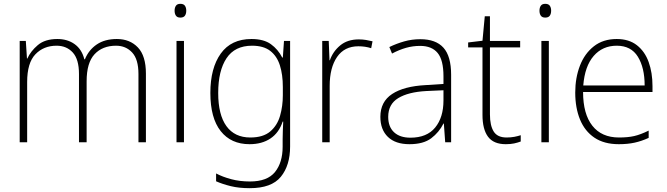

<svg xmlns="http://www.w3.org/2000/svg" viewBox="-20 -744 3487 1004"><path d="M591 -540Q659 -540 701 -496Q743 -452 743 -359V0H704V-357Q704 -434 671 -469.5Q638 -505 587 -505Q516 -505 474.5 -460.5Q433 -416 433 -319V0H393V-357Q393 -434 360.5 -469.5Q328 -505 276 -505Q208 -505 165 -460Q122 -415 122 -315V0H83V-530H115L121 -438H123Q140 -476 177.5 -508Q215 -540 280 -540Q333 -540 370.5 -513Q408 -486 421 -434H424Q444 -483 486 -511.5Q528 -540 591 -540Z M923 -724Q940 -724 947 -714Q954 -704 954 -688Q954 -672 947 -662Q940 -652 923 -652Q907 -652 900 -662Q893 -672 893 -688Q893 -704 900 -714Q907 -724 923 -724ZM942 -530V0H903V-530Z M1295 -540Q1359 -540 1396.5 -513Q1434 -486 1456 -443H1459L1465 -530H1497V22Q1497 121 1448.5 180.5Q1400 240 1286 240Q1230 240 1187 229.5Q1144 219 1110 204V163Q1144 181 1189 193Q1234 205 1287 205Q1378 205 1418 155.5Q1458 106 1458 23V-15Q1458 -40 1459 -61Q1460 -82 1461 -108H1458Q1439 -50 1394.5 -20Q1350 10 1285 10Q1188 10 1134 -58.5Q1080 -127 1080 -258Q1080 -388 1134.5 -464Q1189 -540 1295 -540ZM1298 -505Q1208 -505 1164.5 -439.5Q1121 -374 1121 -258Q1121 -144 1164 -84.5Q1207 -25 1289 -25Q1356 -25 1393 -56.5Q1430 -88 1444.5 -138.5Q1459 -189 1459 -246V-289Q1459 -354 1443.5 -402.5Q1428 -451 1393 -478Q1358 -505 1298 -505Z M1856 -538Q1876 -538 1894 -535Q1912 -532 1928 -528L1921 -492Q1890 -502 1854 -502Q1781 -502 1742.5 -446Q1704 -390 1704 -295V0H1665V-530H1699L1703 -429H1705Q1721 -475 1759 -506.5Q1797 -538 1856 -538Z M2178 -539Q2259 -539 2299 -494.5Q2339 -450 2339 -353V0H2308L2301 -98H2299Q2276 -52 2235 -21Q2194 10 2121 10Q2048 10 2008.5 -28Q1969 -66 1969 -133Q1969 -212 2030.5 -252.5Q2092 -293 2206 -299L2299 -305V-345Q2299 -430 2268.5 -467Q2238 -504 2177 -504Q2139 -504 2103.5 -494Q2068 -484 2030 -464L2016 -498Q2053 -516 2093.5 -527.5Q2134 -539 2178 -539ZM2299 -272 2210 -268Q2115 -263 2062.5 -231Q2010 -199 2010 -133Q2010 -81 2040.5 -52.5Q2071 -24 2126 -24Q2212 -24 2255.5 -77Q2299 -130 2299 -219Z M2629 -25Q2651 -25 2669.5 -28.5Q2688 -32 2703 -37V-4Q2687 2 2668.5 6Q2650 10 2625 10Q2561 10 2532 -29Q2503 -68 2503 -143V-496H2428V-522L2503 -531L2515 -659H2542V-530H2700V-496H2542V-146Q2542 -88 2561.5 -56.5Q2581 -25 2629 -25Z M2831 -724Q2848 -724 2855 -714Q2862 -704 2862 -688Q2862 -672 2855 -662Q2848 -652 2831 -652Q2815 -652 2808 -662Q2801 -672 2801 -688Q2801 -704 2808 -714Q2815 -724 2831 -724ZM2850 -530V0H2811V-530Z M3205 -540Q3269 -540 3310.5 -507.5Q3352 -475 3372 -419.5Q3392 -364 3392 -294V-263H3029Q3029 -148 3077.5 -86.5Q3126 -25 3217 -25Q3263 -25 3296 -32.5Q3329 -40 3372 -61V-23Q3335 -6 3298.5 2Q3262 10 3216 10Q3139 10 3088.5 -24Q3038 -58 3013 -119Q2988 -180 2988 -260Q2988 -337 3012.5 -400.5Q3037 -464 3085.5 -502Q3134 -540 3205 -540ZM3205 -505Q3131 -505 3084.5 -451.5Q3038 -398 3030 -297H3351Q3351 -390 3315.5 -447.5Q3280 -505 3205 -505Z"/></svg>

Font: Noto Sans Disp ExtLt
Style: Regular
Weight: 200
Designer: Monotype Design Team
Foundry: Monotype Imaging Inc.
Version: Version 2.000;GOOG;noto-source:20170915:90ef993387c0